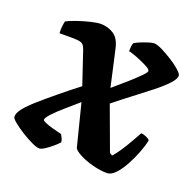

<svg xmlns="http://www.w3.org/2000/svg" viewBox="-111 -597 700 695"><g transform="rotate(20 239.0 -250.0)"><path d="M108 0Q98 0 78 -9.5Q58 -19 36.5 -32.5Q15 -46 0 -58.5Q-15 -71 -15 -77Q-16 -91 -1 -110Q14 -129 42 -153.5Q70 -178 104.5 -206.5Q139 -235 178 -265L142 -372Q136 -392 131 -401.5Q126 -411 116 -414Q106 -417 84 -417H35Q34 -430 35.5 -443.5Q37 -457 39 -464Q52 -471 76.5 -479.5Q101 -488 126 -494Q151 -500 164 -500Q192 -500 214.5 -485.5Q237 -471 245 -432L276 -294Q304 -318 329 -340Q354 -362 369.5 -378Q385 -394 384 -398Q384 -404 372.5 -410.5Q361 -417 345 -424Q329 -431 315 -436Q301 -441 294 -442Q294 -454 295 -461.5Q296 -469 298 -474Q305 -479 319.5 -485Q334 -491 348.5 -495.5Q363 -500 370 -500Q381 -500 400.5 -490.5Q420 -481 441.5 -467.5Q463 -454 477.5 -441Q492 -428 493 -422Q495 -409 476 -388.5Q457 -368 426 -343.5Q395 -319 360 -292.5Q325 -266 293 -240L355 -72L365 -66Q375 -76 388.5 -96Q402 -116 415 -139Q428 -162 437 -178Q445 -178 456.5 -173Q468 -168 471 -163Q467 -142 456.5 -114.5Q446 -87 431.5 -60.5Q417 -34 401 -17Q385 0 369 0Q343 0 313 -8Q283 -16 261.5 -27.5Q240 -39 236 -48L195 -210Q169 -187 144 -165.5Q119 -144 104 -127.5Q89 -111 89 -104Q89 -100 100.5 -95Q112 -90 130 -85Q148 -80 165 -76Q169 -69 172 -63Q175 -57 176 -48Q168 -39 155 -28Q142 -17 129 -8.5Q116 0 108 0Z"/></g></svg>

Font: Texturina Medium 12pt ExtraBold
Style: Italic
Weight: 800
Italic angle: -11°
Version: Version 1.002